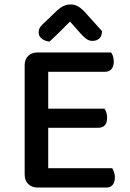

<svg xmlns="http://www.w3.org/2000/svg" viewBox="-20 -843 584 864"><path d="M149 1Q123 1 107 -15Q91 -31 91 -57V-550Q91 -576 107 -591.5Q123 -607 149 -607H480Q485 -601 488.5 -590Q492 -579 492 -566Q492 -544 481.5 -532Q471 -520 453 -520H197V-354H450Q455 -348 458.5 -337Q462 -326 462 -313Q462 -290 451.5 -279Q441 -268 423 -268H197V-86H485Q489 -80 493 -69Q497 -58 497 -45Q497 -22 486.5 -10.5Q476 1 458 1ZM295 -746Q276 -727 252.5 -703.5Q229 -680 203 -656Q182 -658 168 -669Q154 -680 154 -697Q154 -712 162 -722.5Q170 -733 186 -747L237 -796Q267 -823 296 -823Q315 -823 329 -815.5Q343 -808 358 -793L439 -703Q439 -682 427.5 -670.5Q416 -659 396 -659Q382 -659 370.5 -666.5Q359 -674 342 -693Z"/></svg>

Font: Baloo Thambi 2 Medium
Style: Regular
Weight: 500
Designer: Aadarsh Rajan and Ek Type
Foundry: Ek Type
Version: Version 1.640;hotconv 1.0.111;makeotfexe 2.5.65597; ttfautoh